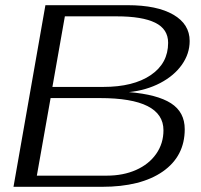

<svg xmlns="http://www.w3.org/2000/svg" viewBox="-20 -720 774 740"><path d="M155 -700H472Q585 -700 648 -663.5Q711 -627 711 -562Q711 -513 681 -470.5Q651 -428 597.5 -400Q544 -372 477 -365Q586 -356 639 -322Q692 -288 692 -222Q692 -118 607.5 -59Q523 0 373 0H32ZM378 -385Q494 -385 561 -430.5Q628 -476 628 -555Q628 -608 578 -632.5Q528 -657 430 -657H230L182 -385ZM391 -43Q455 -43 504.5 -65Q554 -87 582 -127Q610 -167 610 -218Q610 -342 365 -342H175L122 -43Z"/></svg>

Font: Fahkwang Light
Style: Italic
Weight: 300
Italic angle: -10°
Version: Version 1.000; ttfautohint (v1.6)